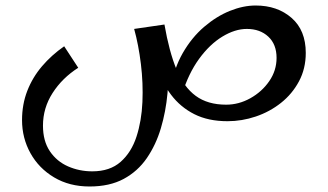

<svg xmlns="http://www.w3.org/2000/svg" viewBox="-20 -430 1190 697"><path d="M305 247Q232 247 176.5 214Q121 181 90.5 126Q60 71 60 6Q60 -51 79 -100Q98 -149 132.5 -189.5Q167 -230 213 -262L264 -184Q206 -147 171 -92.5Q136 -38 136 26Q136 82 161 119Q186 156 227 174Q268 192 315 192Q379 192 418 157.5Q457 123 475.5 66Q494 9 497 -59.5Q500 -128 491.5 -197.5Q483 -267 467 -325L577 -341Q587 -286 590.5 -221.5Q594 -157 588 -91Q582 -25 564 35.5Q546 96 513 144Q480 192 429 219.5Q378 247 305 247ZM806 10Q736 10 685.5 -15.5Q635 -41 601 -86Q567 -131 547 -190Q527 -249 517 -317L577 -341Q594 -243 620.5 -178.5Q647 -114 690.5 -82Q734 -50 801 -50Q847 -50 889 -73.5Q931 -97 957.5 -135.5Q984 -174 984 -220Q984 -269 954 -297Q924 -325 876 -325Q833 -325 787 -297Q741 -269 702.5 -216Q664 -163 641 -88L599 -106Q611 -181 643.5 -237.5Q676 -294 721 -332.5Q766 -371 814.5 -390.5Q863 -410 908 -410Q987 -410 1038.5 -365Q1090 -320 1090 -238Q1090 -181 1065.5 -135Q1041 -89 1000 -56.5Q959 -24 908.5 -7Q858 10 806 10Z"/></svg>

Font: Marhey Light
Style: Regular
Weight: 300
Designer: Nur Syamsi & Bustanul Arifin
Foundry: Namelatype
Version: Version 1.000